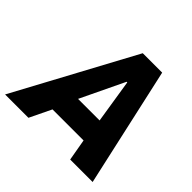

<svg xmlns="http://www.w3.org/2000/svg" viewBox="-214 -887 1070 1070"><g transform="rotate(45 321.0 -352.5)"><path d="M-43 0 337 -705H490L647 0H470L434 -205L489 -128H147L242 -209L141 0ZM386 -529 239 -222 225 -270H457L439 -225L391 -529Z"/></g></svg>

Font: Nunito Sans 7pt Condensed Black
Style: Italic
Weight: 900
Width: 3
Italic angle: -9°
Designer: Vernon Adams
Foundry: Vernon Adams
Version: Version 3.101;gftools[0.9.27]